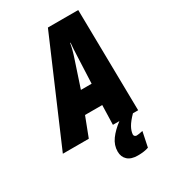

<svg xmlns="http://www.w3.org/2000/svg" viewBox="-285 -828 1046 1179"><g transform="rotate(-30 238.0 -238.5)"><path d="M250 -717H465L476 0H297L301 -138H179L126 0H-58ZM310 -284 318 -468Q320 -529 324 -567H321Q314 -524 296 -471L234 -284ZM240 157Q240 112 268 73.5Q296 35 343 0H439Q404 36 389.5 62Q375 88 373 112Q373 121 378.5 125.5Q384 130 391 130Q405 130 435 123L413 229Q383 240 336 240Q289 240 264.5 217.5Q240 195 240 157Z"/></g></svg>

Font: Noto Sans UI CondBlack
Style: Italic
Weight: 900
Width: 3
Italic angle: -12°
Designer: Monotype Design Team
Foundry: Monotype Imaging Inc.
Version: Version 1.001